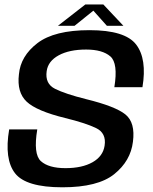

<svg xmlns="http://www.w3.org/2000/svg" viewBox="-20 -812 669 837"><path d="M252 4.5Q407 4.5 478.2 -53Q549.5 -110.5 559.5 -194Q570.5 -277.5 526.8 -313Q483 -348.5 354.5 -380Q264.5 -402.5 220 -424.8Q175.5 -447 183.5 -502Q189.5 -545.5 235.8 -570.8Q282 -596 355.5 -596Q426.5 -596 461 -566.2Q495.5 -536.5 478.5 -432H601Q621.5 -555 573.5 -617.8Q525.5 -680.5 370 -680.5Q217 -680.5 143.2 -624Q69.5 -567.5 62.5 -488Q53 -409.5 96.2 -368.8Q139.5 -328 264 -297.5Q352 -276 398.2 -254Q444.5 -232 436 -177Q429 -130.5 383.5 -104.8Q338 -79 265.5 -79Q192 -79 158.2 -109.5Q124.5 -140 142.5 -248H20Q-2 -118 45.5 -56.8Q93 4.5 252 4.5ZM232.5 -699.5H305L387 -765.5L446 -699.5H518L430.5 -792.5H352Z"/></svg>

Font: Anybody UltraCondensed Thin Medium
Style: Italic
Weight: 500
Italic angle: -10°
Version: Version 1.111